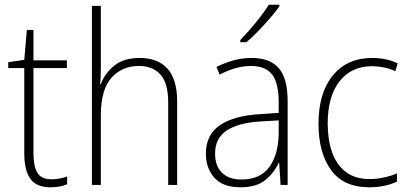

<svg xmlns="http://www.w3.org/2000/svg" viewBox="-20 -785 1735 815"><path d="M199 -24Q218 -24 235 -27.5Q252 -31 265 -36V-3Q251 3 234 6.5Q217 10 194 10Q134 10 108.5 -26.5Q83 -63 83 -133V-496H15V-521L83 -531L94 -658H122V-529H264V-496H122V-135Q122 -80 138.5 -52Q155 -24 199 -24Z M408 -504Q408 -481 407.5 -464.5Q407 -448 405 -428H408Q424 -472 464 -505.5Q504 -539 573 -539Q650 -539 691 -493.5Q732 -448 732 -354V0H694V-349Q694 -432 661 -468.5Q628 -505 570 -505Q497 -505 452.5 -454Q408 -403 408 -296V0H370V-760H408Z M1048 -539Q1126 -539 1163.5 -495.5Q1201 -452 1201 -355V0H1171L1165 -94H1163Q1144 -52 1106.5 -21Q1069 10 1000 10Q927 10 890.5 -30Q854 -70 854 -133Q854 -212 912 -252.5Q970 -293 1077 -300L1163 -306V-349Q1163 -434 1134.5 -469.5Q1106 -505 1046 -505Q1014 -505 981 -496Q948 -487 912 -468L899 -501Q933 -518 970.5 -528.5Q1008 -539 1048 -539ZM1080 -269Q990 -263 941.5 -230.5Q893 -198 893 -133Q893 -80 922.5 -51.5Q952 -23 1005 -23Q1085 -23 1123.5 -76.5Q1162 -130 1163 -219V-274ZM1166 -758Q1150 -735 1126 -707.5Q1102 -680 1076 -653Q1050 -626 1026 -606H1000V-615Q1032 -648 1066 -689.5Q1100 -731 1121 -765H1166Z M1547 10Q1438 10 1385 -63.5Q1332 -137 1332 -260Q1332 -391 1393 -465Q1454 -539 1560 -539Q1620 -539 1668 -516L1658 -483Q1634 -494 1609 -499Q1584 -504 1560 -504Q1471 -504 1421 -439.5Q1371 -375 1371 -261Q1371 -192 1389.5 -139Q1408 -86 1447.5 -55.5Q1487 -25 1549 -25Q1580 -25 1609.5 -31.5Q1639 -38 1665 -49V-14Q1642 -3 1612 3.5Q1582 10 1547 10Z"/></svg>

Font: Noto Sans Telugu SemiCondensed ExtraLight
Style: Regular
Weight: 200
Width: 4
Designer: Jelle Bosma - Monotype Design Team
Foundry: Monotype Imaging Inc.
Version: Version 2.005; ttfautohint (v1.8.4.7-5d5b)